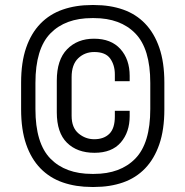

<svg xmlns="http://www.w3.org/2000/svg" viewBox="-20 -732 738 764"><path d="M354 -40Q459 -40 518.5 -101Q578 -162 578 -298V-402Q578 -538 518.5 -599Q459 -660 354 -660H346Q240 -660 180.5 -599Q121 -538 121 -402V-298Q121 -162 180.5 -101Q240 -40 346 -40ZM345 12Q282 12 230 -6Q178 -24 141 -62Q104 -100 84 -158Q64 -216 64 -297V-403Q64 -484 84 -542Q104 -600 141 -638Q178 -676 230 -694Q282 -712 345 -712H355Q418 -712 469.5 -694Q521 -676 557.5 -638Q594 -600 614 -542Q634 -484 634 -403V-297Q634 -216 614 -158Q594 -100 557.5 -62Q521 -24 469.5 -6Q418 12 355 12ZM356 -124Q287 -124 246.5 -164Q206 -204 206 -285V-411Q206 -494 247 -536Q288 -578 354 -578Q422 -578 459 -537Q496 -496 496 -430V-409H437V-436Q437 -473 418.5 -499Q400 -525 355 -525Q317 -525 291 -500Q265 -475 265 -425V-271Q265 -224 292.5 -201Q320 -178 355 -178Q393 -178 415 -199.5Q437 -221 437 -269V-291H496V-270Q496 -206 460.5 -165Q425 -124 356 -124Z"/></svg>

Font: Space Grotesk Light
Style: Regular
Weight: 300
Designer: Florian Karsten
Foundry: Florian Karsten
Version: Version 2.000